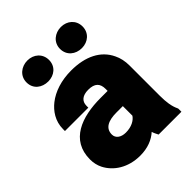

<svg xmlns="http://www.w3.org/2000/svg" viewBox="-210 -841 964 964"><g transform="rotate(-45 272.0 -359.5)"><path d="M25 -155C25 -131 30 -109 40 -89C69 -32 132 10 217 10C271 10 312 -7 342 -34C345 -23 352 -10 357 0H519V-22L518 -25C504 -54 499 -88 499 -134V-348C499 -379 493 -407 481 -431C448 -501 375 -538 274 -538C203 -538 144 -518 102 -485C68 -458 37 -416 37 -358V-345H203V-358C203 -391 226 -409 266 -409C312 -409 331 -389 331 -350V-336H281C146 -336 25 -292 25 -155ZM73 -654C73 -607 110 -580 154 -580C197 -580 233 -608 233 -654C233 -699 198 -729 154 -729C111 -729 73 -700 73 -654ZM191 -166C191 -210 227 -228 286 -228H331V-160C317 -139 288 -123 248 -123C214 -123 191 -140 191 -166ZM311 -654C311 -608 347 -579 392 -579C436 -579 471 -609 471 -654C471 -699 436 -729 392 -729C349 -729 311 -700 311 -654Z"/></g></svg>

Font: Asimov Pro
Style: Ult
Weight: 900
Designer: Google
Version: Version 2.000980; 2014